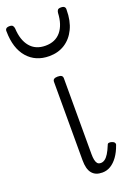

<svg xmlns="http://www.w3.org/2000/svg" viewBox="-193 -894 656 968"><g transform="rotate(-20 135.5 -410.0)"><path d="M181 17Q162 17 148.5 11.5Q135 6 125.5 -5.5Q116 -17 111.5 -34.5Q107 -52 107 -76V-496Q107 -506 113.5 -510.5Q120 -515 133 -515Q147 -515 153.5 -510.5Q160 -506 160 -496V-89Q160 -72 162.5 -59Q165 -46 171 -38.5Q177 -31 190 -31Q201 -31 211.5 -38.5Q222 -46 232 -62Q242 -78 253 -105Q255 -112 262 -113Q269 -114 278 -111Q288 -108 291.5 -101.5Q295 -95 292 -89Q280 -55 263 -31.5Q246 -8 225.5 4.5Q205 17 181 17ZM130 -626Q57 -626 13.5 -676Q-30 -726 -31 -816Q-32 -826 -26.5 -831.5Q-21 -837 -8 -837Q4 -837 9 -831.5Q14 -826 15 -816Q18 -753 47.5 -717.5Q77 -682 130 -682Q183 -682 212.5 -717.5Q242 -753 245 -816Q246 -826 250.5 -831.5Q255 -837 268 -837Q281 -837 286.5 -831.5Q292 -826 291 -816Q291 -757 270.5 -714.5Q250 -672 214 -649Q178 -626 130 -626Z"/></g></svg>

Font: Playwrite FR Moderne ExtraLight
Style: Regular
Weight: 250
Version: Version 1.002